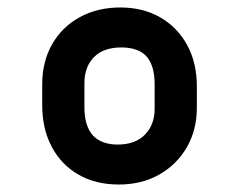

<svg xmlns="http://www.w3.org/2000/svg" viewBox="-20 -782 640 514"><path d="M302 -762Q363 -762 409 -735.5Q455 -709 481 -661.5Q507 -614 507 -550V-494Q507 -434 480 -387.5Q453 -341 406 -314.5Q359 -288 298 -288Q236 -288 190 -314.5Q144 -341 118.5 -389Q93 -437 93 -501V-556Q93 -617 119.5 -663.5Q146 -710 193.5 -736Q241 -762 302 -762ZM305 -655Q257 -655 231.5 -629Q206 -603 206 -559V-494Q206 -445 229 -419Q252 -395 295 -395Q342 -395 368 -421.5Q394 -448 394 -491V-556Q394 -604 374 -629Q352 -655 305 -655Z"/></svg>

Font: Recursive Mn Lnr St
Style: Bold
Weight: 700
Monospace: yes
Version: Version 1.079;hotconv 1.0.112;makeotfexe 2.5.65598; ttfautoh